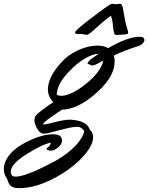

<svg xmlns="http://www.w3.org/2000/svg" viewBox="-271 -644 771 998"><path d="M50 79C48 56 18 54 3 54C-29 54 -75 64 -135 95C-214 134 -251 188 -251 235C-251 254 -245 271 -234 286C-224 320 -212 334 -170 334C-117 334 -39 317 58 255C137 205 213 127 213 69C213 64 212 59 211 54C209 46 203 37 195 29C187 2 159 -16 107 -21C102 -21 98 -22 93 -22C43 -22 -16 3 -48 3C-43 -14 18 -51 51 -74C88 -74 142 -91 196 -133C252 -176 325 -244 325 -325C325 -335 324 -345 320 -355C356 -372 398 -389 440 -402C462 -407 476 -420 479 -432C481 -439 477 -449 469 -451C465 -452 460 -453 452 -453C441 -453 392 -452 291 -394C277 -402 258 -407 236 -407C179 -407 102 -379 49 -321C-3 -265 -22 -217 -22 -180C-22 -152 -11 -131 6 -113C-30 -90 -82 -52 -89 -36C-91 -30 -92 -24 -92 -18C-92 -9 -90 0 -86 7C-80 26 -63 51 -44 51C-13 51 84 15 129 15C136 15 142 16 146 18C156 24 163 30 167 37C161 78 105 143 21 190C-52 230 -144 274 -189 274C-196 274 -203 273 -207 270C-213 263 -215 255 -215 248C-215 219 -180 186 -128 154C-75 122 -37 103 -7 98C-7 109 -17 119 -25 124C-28 126 -29 128 -29 130C-29 135 -19 139 -8 139H-3C22 136 60 104 50 79ZM208 -341C199 -336 186 -322 184 -314C184 -312 185 -311 186 -311C188 -310 191 -311 193 -310C197 -309 199 -306 203 -304C207 -303 212 -303 223 -307C230 -310 245 -318 266 -329C259 -296 233 -252 168 -202C115 -161 75 -146 48 -146C38 -146 31 -148 24 -151C24 -185 42 -223 83 -267C140 -329 201 -364 243 -365ZM289 -613C250 -586 126 -494 120 -478C119 -477 119 -475 119 -474C119 -468 128 -467 136 -467C140 -467 145 -468 149 -468C151 -468 155 -467 157 -467C161 -466 175 -463 180 -463C197 -463 255 -529 306 -562C323 -516 311 -462 335 -462C344 -463 354 -464 365 -464C372 -464 393 -466 394 -470C395 -472 395 -474 395 -476C395 -487 386 -502 380 -535C364 -617 368 -611 360 -622C359 -624 349 -624 348 -624C346 -624 334 -622 332 -622C329 -622 315 -624 312 -624C306 -624 296 -617 289 -613Z"/></svg>

Font: Oregano
Style: Italic
Weight: 400
Italic angle: -12°
Designer: Astigmatic (AOETI)
Foundry: Astigmatic (AOETI)
Version: Version 1.000